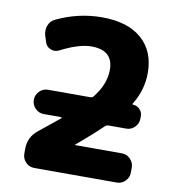

<svg xmlns="http://www.w3.org/2000/svg" viewBox="-83 -814 810 887"><g transform="rotate(10 322.5 -370.0)"><path d="M90 -581 81 -609Q73 -634 81.5 -657.5Q90 -681 112 -691Q214 -740 325 -740Q446 -740 511.5 -682.5Q577 -625 577 -523Q577 -443 533 -372Q532 -371 533 -369Q534 -367 536 -367Q554 -367 567 -353.5Q580 -340 580 -322V-310Q580 -287 563.5 -270Q547 -253 524 -253H441Q431 -253 425 -247Q373 -197 305 -140Q304 -140 304 -138Q304 -137 305 -137H524Q547 -137 563.5 -120Q580 -103 580 -80V-57Q580 -34 563.5 -17Q547 0 524 0H137Q113 0 96.5 -17Q80 -34 80 -57V-80Q80 -136 125 -171Q148 -189 220 -248Q221 -250 220.5 -251.5Q220 -253 218 -253H137Q113 -253 96.5 -270Q80 -287 80 -310Q80 -333 96.5 -350Q113 -367 137 -367H335Q344 -367 349 -373Q402 -439 402 -507Q402 -599 300 -599Q242 -599 156 -555Q137 -545 116.5 -553Q96 -561 90 -581Z"/></g></svg>

Font: Rounded Mplus 1c ExtraBold
Style: Regular
Weight: 800
Version: Version 1.059.20150529